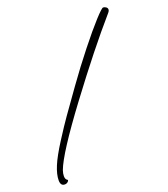

<svg xmlns="http://www.w3.org/2000/svg" viewBox="-148 -802 900 1030"><g transform="rotate(-20 302.0 -287.0)"><path d="M561 -698Q569 -698 577 -692.5Q585 -687 585 -678.5Q585 -670 576 -660Q441 -505 266 -270.5Q91 -36 60 48Q54 66 54 80Q54 99 65 105Q70 107 65 114Q57 124 44 124Q20 124 20 92Q20 59 39 13Q58 -33 104 -105Q150 -177 179 -218Q208 -259 275 -353Q337 -440 402.5 -522.5Q468 -605 510.5 -651.5Q553 -698 561 -698Z"/></g></svg>

Font: Bilbo Swash Caps
Style: Regular
Weight: 400
Designer: Robert E. Leuschke
Foundry: Robert E. Leuschke
Version: Version 1.002